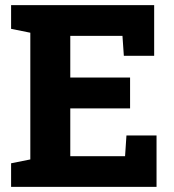

<svg xmlns="http://www.w3.org/2000/svg" viewBox="-20 -731 679 751"><path d="M23.4 0V-92.3L98.6 -107.4V-603L23.4 -618.2V-710.9H583V-512.7H464.4L459 -590.8H254.9V-427.7H488.8V-307.1H254.9V-120.1H469.2L474.6 -201.2H592.3V0Z"/></svg>

Font: Roboto Slab ExtraBold
Style: Regular
Weight: 800
Designer: Google
Version: Version 2.001; ttfautohint (v1.8.3)